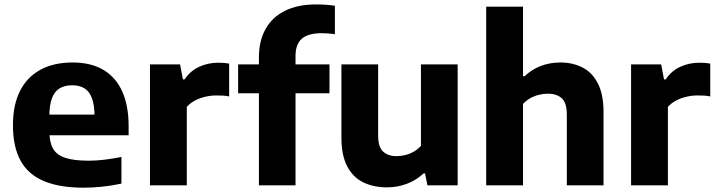

<svg xmlns="http://www.w3.org/2000/svg" viewBox="-20 -838 3237 868"><path d="M358 10.5Q249 10.5 178 -19.5Q107 -49.5 72.8 -112Q38.5 -174.5 38.5 -273Q38.5 -362.5 70 -425.8Q101.5 -489 161.8 -522.2Q222 -555.5 308.5 -555.5Q391 -555.5 447.5 -522Q504 -488.5 532.8 -424.2Q561.5 -360 561.5 -267.5V-226.5H121V-320H435L407.5 -309.5Q407.5 -361 396.2 -392.5Q385 -424 362.5 -438.2Q340 -452.5 306 -452.5Q272 -452.5 249 -438.2Q226 -424 214.5 -392.8Q203 -361.5 203 -310V-246.5Q203 -197 219 -167.5Q235 -138 274 -124.8Q313 -111.5 382.5 -111.5Q416 -111.5 453.8 -116.2Q491.5 -121 529 -128.5V-8Q482.5 2 440.2 6.2Q398 10.5 358 10.5Z M658 0V-547H794L807 -479H814.5Q839.5 -517 879.8 -535.8Q920 -554.5 967.5 -554.5Q981 -554.5 993.5 -553.5Q1006 -552.5 1016 -550.5V-402Q1002.5 -405 987.2 -405.8Q972 -406.5 958 -406.5Q934 -406.5 908.8 -400.8Q883.5 -395 861.5 -383.5Q839.5 -372 824.5 -354.5V0Z M1150.5 0V-578Q1150.5 -653 1180.5 -706.8Q1210.5 -760.5 1268.2 -789.2Q1326 -818 1409 -818Q1433 -818 1453 -816.5Q1473 -815 1494 -812V-683.5Q1478.5 -685.5 1464.2 -686.8Q1450 -688 1435 -688Q1373 -688 1344.5 -663Q1316 -638 1316 -585V0ZM1056.5 -416.5V-547H1469.5V-416.5Z M1729.5 9Q1669 9 1622.5 -13.5Q1576 -36 1549.8 -85.8Q1523.5 -135.5 1523.5 -216V-547H1689.5V-226.5Q1689.5 -173 1712.2 -152.5Q1735 -132 1772.5 -132Q1792 -132 1812.2 -137Q1832.5 -142 1850.8 -152.5Q1869 -163 1883 -178.5V-547H2049V0H1912.5L1901.5 -54H1895Q1861.5 -23 1819 -7Q1776.5 9 1729.5 9Z M2178 0V-808H2344.5V-493.5H2352Q2383.5 -524 2424.8 -539.8Q2466 -555.5 2513.5 -555.5Q2569 -555.5 2613.2 -533Q2657.5 -510.5 2683 -460.8Q2708.5 -411 2708.5 -330V0H2542.5V-320Q2542.5 -373.5 2519.5 -394Q2496.5 -414.5 2456.5 -414.5Q2436 -414.5 2415.5 -409.2Q2395 -404 2376.8 -393.8Q2358.5 -383.5 2344.5 -368V0Z M2833 0V-547H2969L2982 -479H2989.5Q3014.5 -517 3054.8 -535.8Q3095 -554.5 3142.5 -554.5Q3156 -554.5 3168.5 -553.5Q3181 -552.5 3191 -550.5V-402Q3177.5 -405 3162.2 -405.8Q3147 -406.5 3133 -406.5Q3109 -406.5 3083.8 -400.8Q3058.5 -395 3036.5 -383.5Q3014.5 -372 2999.5 -354.5V0Z"/></svg>

Font: Encode Sans SemiExpanded
Style: Bold
Weight: 700
Width: 6
Designer: Multiple Designers
Foundry: Impallari Type
Version: Version 3.002